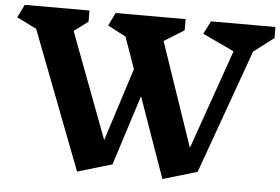

<svg xmlns="http://www.w3.org/2000/svg" viewBox="-59 -863 1396 957"><g transform="rotate(5 638.5 -384.5)"><path d="M1181 -654 958 -33 786 18 644 -384 532 -33 359 18 94 -673 -5 -722 27 -787H351V-731L281 -679L480 -150L597 -515L541 -673L450 -721L482 -786H832V-730L732 -668L909 -149L1084 -647L926 -721L959 -786H1281L1282 -731Z"/></g></svg>

Font: Inknut Antiqua
Style: Bold
Weight: 700
Designer: Claus Eggers Sørensen
Foundry: Claus Eggers Sørensen
Version: Version 1.003; ttfautohint (v1.8.2) -l 8 -r 50 -G 200 -x 14 